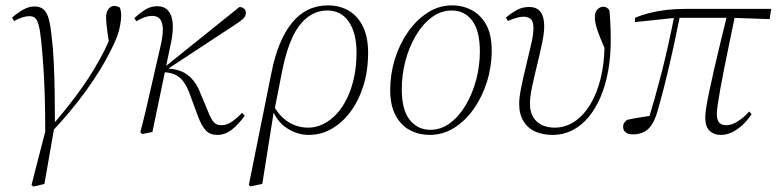

<svg xmlns="http://www.w3.org/2000/svg" viewBox="-20 -489 2884 713"><path d="M104 204 97 198 154 -24H183L145 194ZM148 4Q148 -78 146 -139.5Q144 -201 140.5 -249.5Q137 -298 133 -337Q129 -376 123.5 -396Q118 -416 110 -422.5Q102 -429 89 -429Q77 -429 63 -424.5Q49 -420 32 -411L25 -424Q49 -444 68.5 -454.5Q88 -465 108 -465Q130 -465 142.5 -453.5Q155 -442 161.5 -417Q168 -392 172 -351Q177 -312 179.5 -260Q182 -208 183 -148.5Q184 -89 184 -25L177 -27Q208 -63 235.5 -98Q263 -133 286.5 -166.5Q310 -200 330 -233.5Q350 -267 367 -300Q375 -316 381.5 -331Q388 -346 394 -371L387 -316L379 -368Q378 -378 376 -394.5Q374 -411 374 -423Q374 -445 383 -456Q392 -467 405 -467Q411 -467 416.5 -465Q422 -463 425 -461Q427 -456 428.5 -448.5Q430 -441 430 -431Q430 -410 422.5 -378.5Q415 -347 389 -297Q372 -263 349.5 -226.5Q327 -190 299.5 -152Q272 -114 239.5 -75Q207 -36 170 3Z M501 2Q512 -39 521.5 -79.5Q531 -120 540 -160Q549 -200 558 -239Q567 -278 576 -317Q586 -360 584.5 -384.5Q583 -409 573 -419.5Q563 -430 546 -430Q532 -430 517.5 -425Q503 -420 486 -410L479 -422Q505 -445 523.5 -455.5Q542 -466 564 -466Q589 -466 603.5 -450.5Q618 -435 621 -406Q624 -377 616 -335L546 1L508 9ZM787 12Q760 12 744.5 -4.5Q729 -21 716 -55L689 -128Q674 -174 653 -195.5Q632 -217 598 -220L579 -223V-232H582L589 -238L869 -463Q878 -463 885.5 -457.5Q893 -452 893 -441Q893 -429 882.5 -419Q872 -409 836 -386L597 -229L596 -236L610 -234Q643 -231 664 -219Q685 -207 700 -187.5Q715 -168 725 -141L753 -74Q764 -46 774 -35Q784 -24 804 -24Q823 -24 843 -38.5Q863 -53 879 -70L889 -59Q863 -24 839 -6Q815 12 787 12Z M910 203 904 198 988 -219Q1012 -340 1064.5 -404.5Q1117 -469 1198 -469Q1242 -469 1275.5 -449Q1309 -429 1328 -390Q1347 -351 1347 -294Q1347 -226 1329.5 -170.5Q1312 -115 1281.5 -74Q1251 -33 1211.5 -10.5Q1172 12 1127 12Q1084 12 1045.5 -13Q1007 -38 989 -88L991 -105Q1016 -58 1050 -36.5Q1084 -15 1125 -15Q1154 -15 1181 -28.5Q1208 -42 1230.5 -66.5Q1253 -91 1269.5 -125.5Q1286 -160 1295 -202.5Q1304 -245 1304 -294Q1304 -366 1275.5 -408Q1247 -450 1196 -450Q1154 -450 1121 -424Q1088 -398 1066 -350.5Q1044 -303 1030 -236L999 -79L997 -76L954 194Z M1576 12Q1537 12 1503.5 -5Q1470 -22 1449.5 -59.5Q1429 -97 1429 -155Q1429 -213 1446 -268.5Q1463 -324 1494.5 -369.5Q1526 -415 1568 -442Q1610 -469 1659 -469Q1699 -469 1732.5 -451Q1766 -433 1786 -396.5Q1806 -360 1806 -301Q1806 -242 1788.5 -186Q1771 -130 1740 -85.5Q1709 -41 1667 -14.5Q1625 12 1576 12ZM1578 -7Q1618 -7 1651.5 -32Q1685 -57 1710 -99.5Q1735 -142 1748.5 -193.5Q1762 -245 1762 -297Q1762 -375 1733.5 -412.5Q1705 -450 1658 -450Q1617 -450 1583 -424.5Q1549 -399 1524 -356.5Q1499 -314 1485.5 -262.5Q1472 -211 1472 -158Q1472 -81 1501.5 -44Q1531 -7 1578 -7Z M2031 12Q1997 12 1969 0Q1941 -12 1924.5 -38Q1908 -64 1908 -104Q1908 -129 1916 -167Q1924 -205 1934 -246.5Q1944 -288 1952.5 -324.5Q1961 -361 1961 -385Q1961 -410 1950.5 -418.5Q1940 -427 1925 -427Q1912 -427 1897 -422.5Q1882 -418 1866 -411L1859 -424Q1882 -443 1901.5 -453Q1921 -463 1945 -463Q1974 -463 1987.5 -444.5Q2001 -426 2001 -392Q2001 -367 1993 -328.5Q1985 -290 1974.5 -247.5Q1964 -205 1956 -167Q1948 -129 1948 -105Q1948 -62 1972.5 -38.5Q1997 -15 2040 -15Q2079 -15 2112.5 -37Q2146 -59 2171 -99.5Q2196 -140 2210 -195.5Q2224 -251 2225 -318Q2225 -329 2224 -342.5Q2223 -356 2222 -371L2233 -332L2235 -286Q2218 -326 2208 -351Q2198 -376 2193.5 -393.5Q2189 -411 2189 -425Q2189 -445 2199 -454.5Q2209 -464 2220 -464Q2228 -464 2233.5 -460.5Q2239 -457 2243 -451Q2245 -434 2246.5 -404Q2248 -374 2248 -339Q2248 -279 2238.5 -226Q2229 -173 2210.5 -129.5Q2192 -86 2166 -54.5Q2140 -23 2106 -5.5Q2072 12 2031 12Z M2330 10Q2313 10 2303.5 2.5Q2294 -5 2294 -18Q2294 -27 2298.5 -33.5Q2303 -40 2309 -44Q2332 -49 2356 -53Q2380 -57 2404 -60L2400 -46L2386 -39Q2400 -84 2412 -126.5Q2424 -169 2436 -215.5Q2448 -262 2460 -315.5Q2472 -369 2485 -434H2506Q2493 -369 2481.5 -316.5Q2470 -264 2460 -222Q2450 -180 2440.5 -144Q2431 -108 2421 -74Q2413 -46 2401 -27Q2389 -8 2371.5 1Q2354 10 2330 10ZM2338 -407V-423Q2362 -433 2391 -440.5Q2420 -448 2453.5 -452Q2487 -456 2524 -456H2844L2838 -418L2694 -423H2490ZM2657 12Q2631 12 2615 -3.5Q2599 -19 2599 -53Q2599 -67 2603 -92Q2607 -117 2614.5 -152.5Q2622 -188 2632 -232Q2642 -276 2654.5 -327.5Q2667 -379 2681 -436L2711 -438Q2699 -380 2688.5 -329Q2678 -278 2669.5 -235.5Q2661 -193 2655 -159.5Q2649 -126 2645.5 -102.5Q2642 -79 2642 -66Q2642 -43 2651 -33.5Q2660 -24 2677 -24Q2697 -24 2720 -38.5Q2743 -53 2762 -75L2771 -65Q2756 -42 2737 -24.5Q2718 -7 2698 2.5Q2678 12 2657 12Z"/></svg>

Font: Source Serif 4 48pt Light
Style: Italic
Weight: 300
Italic angle: -12°
Designer: Frank Grießhammer
Foundry: Adobe Systems Incorporated
Version: Version 4.004;hotconv 1.0.116;makeotfexe 2.5.65601